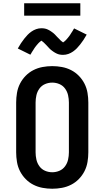

<svg xmlns="http://www.w3.org/2000/svg" viewBox="-20 -1148 640 1176"><path d="M300 8Q270 8 240.5 2.5Q211 -3 184.5 -16.5Q158 -30 137 -51.5Q116 -73 102.5 -99.5Q89 -126 84 -156Q79 -186 79 -215V-520Q79 -549 84 -579Q89 -609 102.5 -635.5Q116 -662 137 -683.5Q158 -705 184.5 -718.5Q211 -732 240.5 -737.5Q270 -743 300 -743Q330 -743 359.5 -737.5Q389 -732 415.5 -718.5Q442 -705 463 -683.5Q484 -662 497.5 -635.5Q511 -609 516 -579Q521 -549 521 -520V-215Q521 -186 516 -156Q511 -126 497.5 -99.5Q484 -73 463 -51.5Q442 -30 415.5 -16.5Q389 -3 359.5 2.5Q330 8 300 8ZM300 -93Q323 -93 344 -102Q365 -111 378.5 -129.5Q392 -148 397 -170.5Q402 -193 402 -215V-520Q402 -542 397 -564.5Q392 -587 378.5 -605.5Q365 -624 344 -633Q323 -642 300 -642Q277 -642 256 -633Q235 -624 221.5 -605.5Q208 -587 203 -564.5Q198 -542 198 -520V-215Q198 -193 203 -170.5Q208 -148 221.5 -129.5Q235 -111 256 -102Q277 -93 300 -93ZM366 -812Q361 -812 355.5 -812.5Q350 -813 345 -814Q340 -815 335.5 -816.5Q331 -818 326 -820.5Q321 -823 316.5 -825.5Q312 -828 308.5 -830.5Q305 -833 300 -836.5Q295 -840 291 -843.5Q287 -847 283.5 -850.5Q280 -854 277 -857.5Q274 -861 270.5 -864.5Q267 -868 263 -872.5Q259 -877 255 -880.5Q251 -884 248 -887.5Q245 -891 240 -894Q235 -897 234 -899Q234 -899 231 -897Q227 -894 224.5 -892Q222 -890 219 -887Q216 -884 214.5 -882.5Q213 -881 211.5 -879Q210 -877 208 -875Q206 -873 204.5 -871Q203 -869 201 -866.5Q199 -864 197 -861.5Q195 -859 193 -856Q191 -853 189 -850Q187 -847 185 -843.5Q183 -840 180.5 -836.5Q178 -833 175.5 -829Q173 -825 171 -821Q169 -817 166 -813L89 -851Q99 -869 109 -884Q119 -899 129 -911.5Q139 -924 149 -934.5Q159 -945 172.5 -954.5Q186 -964 201.5 -969.5Q217 -975 234 -975Q239 -975 244.5 -974.5Q250 -974 255 -973Q260 -972 264.5 -970.5Q269 -969 274 -966.5Q279 -964 283.5 -961.5Q288 -959 291.5 -956.5Q295 -954 300 -950.5Q305 -947 309 -943.5Q313 -940 316.5 -936.5Q320 -933 323 -929.5Q326 -926 329.5 -922.5Q333 -919 337 -915Q341 -911 345 -907Q349 -903 352 -899.5Q355 -896 359.5 -893.5Q364 -891 366 -888Q366 -888 370 -891Q373 -893 375.5 -895Q378 -897 381 -900Q384 -903 385.5 -904.5Q387 -906 388.5 -908Q390 -910 392 -912Q394 -914 395.5 -916Q397 -918 399 -920.5Q401 -923 403 -925.5Q405 -928 407 -931Q409 -934 411 -937Q413 -940 415 -943.5Q417 -947 419.5 -950.5Q422 -954 424.5 -958Q427 -962 429 -966Q431 -970 434 -974L511 -936Q501 -918 491 -903Q481 -888 471 -875.5Q461 -863 451 -852.5Q441 -842 427.5 -832.5Q414 -823 398.5 -817.5Q383 -812 366 -812ZM128 -1052V-1128H472V-1052Z"/></svg>

Font: Iosevka Plex Etoile
Style: Bold
Weight: 700
Designer: Belleve Invis
Foundry: Belleve Invis
Version: Version 25.1.1; ttfautohint (v1.8.4)